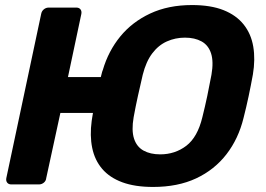

<svg xmlns="http://www.w3.org/2000/svg" viewBox="-20 -730 1054 760"><path d="M586 10Q514 10 464 -8.5Q414 -27 384.5 -61.5Q355 -96 345 -144.5Q335 -193 343 -252Q344 -260 345.5 -268Q347 -276 348 -283H219L163 -25Q162 -14 153.5 -7Q145 0 134 0H25Q14 0 8.5 -7Q3 -14 5 -25L143 -675Q145 -686 153.5 -693Q162 -700 173 -700H282Q293 -700 298.5 -693Q304 -686 302 -675L249 -425H379Q381 -431 382.5 -438.5Q384 -446 387 -453Q409 -528 456 -585.5Q503 -643 574.5 -676.5Q646 -710 740 -710Q814 -710 864.5 -690Q915 -670 944.5 -633Q974 -596 982.5 -545.5Q991 -495 981 -435Q973 -391 964 -348.5Q955 -306 944 -263Q924 -181 876.5 -119.5Q829 -58 756.5 -24Q684 10 586 10ZM614 -119Q673 -119 717.5 -153Q762 -187 781 -266Q792 -310 800.5 -350.5Q809 -391 817 -434Q826 -486 815.5 -518.5Q805 -551 778 -566Q751 -581 712 -581Q674 -581 640.5 -566Q607 -551 582.5 -518.5Q558 -486 545 -434Q535 -391 526 -350.5Q517 -310 509 -266Q500 -214 510.5 -181.5Q521 -149 548 -134Q575 -119 614 -119Z"/></svg>

Font: Rubik SemiBold
Style: Italic
Weight: 600
Italic angle: -12°
Designer: Hubert and Fischer
Foundry: Hubert and Fischer
Version: Version 2.300;gftools[0.9.30]